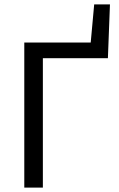

<svg xmlns="http://www.w3.org/2000/svg" viewBox="-20 -848 539 868"><path d="M89.8 0V-655.8H390.1L405.8 -828.1H477.1L467.8 -585H173.8V0Z"/></svg>

Font: Source Sans Pro
Style: Regular
Weight: 400
Designer: Paul D. Hunt
Foundry: Adobe Systems Incorporated
Version: Version 3.006;hotconv 1.0.111;makeotfexe 2.5.65597